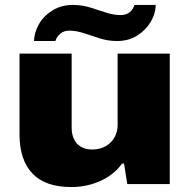

<svg xmlns="http://www.w3.org/2000/svg" viewBox="-20 -745 768 777"><path d="M269 12Q163 12 111 -43Q59 -98 59 -201V-528H270V-227Q270 -208 275.5 -192Q281 -176 291 -164.5Q301 -153 317 -146.5Q333 -140 353 -140Q384 -140 407 -153Q430 -166 443 -188.5Q456 -211 456 -238V-528H667V0H495L482 -83H474Q451 -51 418 -30Q385 -9 347 1.5Q309 12 269 12ZM118 -579Q118 -613 137.5 -647Q157 -681 192.5 -703Q228 -725 275 -725Q311 -725 344 -715Q377 -705 408 -694.5Q439 -684 469 -684Q490 -684 504.5 -695.5Q519 -707 524 -725H610Q610 -691 590.5 -657.5Q571 -624 536 -601.5Q501 -579 454 -579Q418 -579 384.5 -589.5Q351 -600 320 -610.5Q289 -621 260 -621Q239 -621 224.5 -609Q210 -597 204 -579Z"/></svg>

Font: Archivo SemiExpanded Black
Style: Regular
Weight: 900
Width: 6
Designer: Hector Gatti
Foundry: Omnibus-Type
Version: Version 2.001